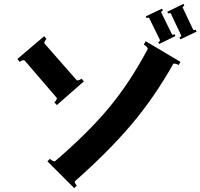

<svg xmlns="http://www.w3.org/2000/svg" viewBox="-20 -897 1040 996"><path d="M987 -741Q991 -741 995 -743L1000 -733L916 -693L911 -702Q914 -704 917.5 -707Q921 -710 920 -713L866 -827Q865 -829 861 -829Q856 -829 852 -827L848 -836L932 -877L936 -868Q926 -861 928 -857L982 -743Q983 -741 987 -741ZM877 -717Q882 -717 886 -719L890 -710L806 -669L801 -678Q804 -680 807.5 -683Q811 -686 810 -689L754 -803Q753 -805 750 -805Q745 -805 741 -803L736 -812L820 -852L825 -843Q822 -841 818.5 -838Q815 -835 816 -833L872 -719Q873 -717 877 -717ZM102 -585Q97 -585 91.5 -582Q86 -579 82 -576L70 -591L209 -709L221 -695Q216 -690 212 -682.5Q208 -675 211 -671L377 -482Q378 -480 382 -480Q387 -480 393.5 -483Q400 -486 403 -489L415 -475L275 -352L262 -366Q268 -371 272.5 -379Q277 -387 273 -391L108 -583Q106 -585 102 -585ZM726 -666 736 -683 916 -576 907 -560Q883 -572 878 -564Q779 -389 660.5 -249.5Q542 -110 370 42Q368 44 368 47Q368 54 378 66L365 79L226 -60L239 -73Q260 -55 267 -62Q438 -209 546 -339Q654 -469 746 -642Q748 -647 740.5 -654.5Q733 -662 726 -666Z"/></svg>

Font: Aoboshi One
Style: Regular
Weight: 400
Designer: IKIMOJI
Foundry: Natsumi Matsuba
Version: Version 1.000; ttfautohint (v1.8.3)